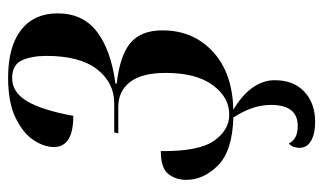

<svg xmlns="http://www.w3.org/2000/svg" viewBox="-182 -404 798 474"><g transform="rotate(-90 217.0 -167.0)"><path d="M153 212Q124 212 106.5 202Q89 192 89 173Q89 168 91 160.5Q93 153 100 147Q110 169 143 169Q195 169 195 103Q195 81 188 59Q181 37 164 10Q82 8 46 -27.5Q10 -63 10 -106Q10 -132 24.5 -150.5Q39 -169 81 -169Q80 -75 106.5 -37.5Q133 0 171 0Q214 0 244 -41Q274 -82 274 -157Q274 -216 251.5 -245Q229 -274 190 -274H125L127 -284H199Q250 -284 283 -326.5Q316 -369 316 -451Q316 -488 305 -512Q294 -536 261 -536Q226 -536 204 -499Q182 -462 168 -385Q91 -385 91 -433Q91 -457 108 -483Q125 -509 163 -527.5Q201 -546 262 -546Q339 -546 380 -514Q421 -482 421 -424Q421 -361 375.5 -326.5Q330 -292 248 -281L247 -278Q317 -270 348 -244Q379 -218 379 -165Q379 -89 326.5 -40.5Q274 8 183 10Q220 32 238 58Q256 84 256 112Q256 159 227.5 185.5Q199 212 153 212Z"/></g></svg>

Font: Noto Serif Display ExtraCondensed SemiBold
Style: Italic
Weight: 600
Width: 2
Italic angle: -12°
Designer: Monotype Design Team
Foundry: Monotype Imaging Inc.
Version: Version 2.009